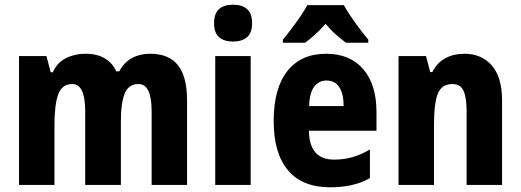

<svg xmlns="http://www.w3.org/2000/svg" viewBox="-20 -854 2218 818"><path d="M620 -625Q699 -625 738 -576.5Q777 -528 777 -425V-66H626V-380Q626 -496 570 -496Q528 -496 511.5 -456Q495 -416 495 -336V-66H343V-380Q343 -496 288 -496Q244 -496 228 -452Q212 -408 212 -320V-66H61V-615H178L196 -546H205Q223 -587 260.5 -606Q298 -625 343 -625Q394 -625 427 -605Q460 -585 475 -550H488Q508 -588 542 -606.5Q576 -625 620 -625Z M973 -834Q1012 -834 1033 -815Q1054 -796 1054 -755Q1054 -714 1032.5 -695.5Q1011 -677 973 -677Q935 -677 913.5 -695.5Q892 -714 892 -755Q892 -796 913 -815Q934 -834 973 -834ZM1048 -615V-66H897V-615Z M1369 -625Q1471 -625 1527.5 -559.5Q1584 -494 1584 -376V-297H1296Q1298 -174 1403 -174Q1444 -174 1480 -184Q1516 -194 1556 -217V-95Q1487 -56 1387 -56Q1268 -56 1207 -128.5Q1146 -201 1146 -338Q1146 -478 1204.5 -551.5Q1263 -625 1369 -625ZM1371 -511Q1340 -511 1319.5 -486Q1299 -461 1297 -402H1444Q1444 -454 1425.5 -482.5Q1407 -511 1371 -511ZM1445 -832Q1463 -799 1491.5 -759.5Q1520 -720 1549 -685V-672H1454Q1435 -686 1411.5 -706.5Q1388 -727 1367 -753Q1344 -726 1321 -705.5Q1298 -685 1280 -672H1185V-685Q1201 -704 1221.5 -731Q1242 -758 1260.5 -785Q1279 -812 1289 -832Z M1958 -625Q2032 -625 2075.5 -575Q2119 -525 2119 -426V-66H1968V-381Q1968 -438 1955 -467Q1942 -496 1908 -496Q1862 -496 1845.5 -455.5Q1829 -415 1829 -322V-66H1678V-615H1795L1813 -547H1822Q1842 -587 1877.5 -606Q1913 -625 1958 -625Z"/></svg>

Font: Noto Sans Malayalam UI Condensed ExtraBold
Style: Regular
Weight: 800
Width: 3
Designer: Jelle Bosma - Monotype Design Team
Foundry: Monotype Imaging Inc.
Version: Version 2.104; ttfautohint (v1.8.4.7-5d5b)